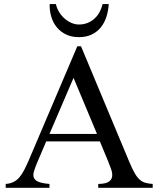

<svg xmlns="http://www.w3.org/2000/svg" viewBox="-20 -899 759 919"><path d="M450.2 0V-18.6Q484.9 -19 499.5 -28.6Q514.2 -38.1 516.6 -53.2Q519 -68.4 512.5 -87.6Q505.9 -106.9 497.6 -127L458 -222.2H201.2L156.2 -116.7Q147 -94.2 142.1 -77.1Q137.2 -60.1 142.3 -47.9Q147.5 -35.6 164.8 -28.6Q182.1 -21.5 216.8 -18.6V0H7.3V-18.6Q28.3 -20 43.9 -27.6Q59.6 -35.2 72 -49.3Q84.5 -63.5 95.2 -84.2Q106 -105 117.7 -131.8L350.1 -677.7H367.7L597.7 -127Q612.3 -92.3 624 -71.5Q635.7 -50.8 648.2 -39.6Q660.6 -28.3 675.5 -24.2Q690.4 -20 710.9 -18.6V0ZM332 -526.4 216.8 -257.8H444.3ZM500.5 -879.4Q498.5 -847.2 489.3 -818.4Q480 -789.6 462.4 -767.8Q444.8 -746.1 418.7 -733.6Q392.6 -721.2 357.4 -721.2Q323.2 -721.2 296.9 -733.6Q270.5 -746.1 252.4 -767.8Q234.4 -789.6 225.6 -818.4Q216.8 -847.2 217.8 -879.4H247.6Q252 -859.4 262.9 -841.6Q273.9 -823.7 288.8 -810.5Q303.7 -797.4 321.5 -789.6Q339.4 -781.7 357.4 -781.7Q380.4 -781.7 399.2 -789.3Q418 -796.9 432.4 -810.1Q446.8 -823.2 456.5 -841.1Q466.3 -858.9 471.2 -879.4Z"/></svg>

Font: Doulos SIL Phon
Style: Regular
Weight: 400
Designer: Walt Agee, Victor Gaultney, Peter Martin, Debbi Hosken, Becca Hirsbrunner
Foundry: SIL International
Version: Version 5.000